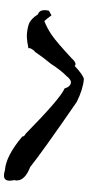

<svg xmlns="http://www.w3.org/2000/svg" viewBox="242 -820 442 966"><g transform="rotate(90 463.0 -337.0)"><path d="M863 -136Q852 -136 835 -141Q765 -146 667 -228V-229Q667 -238 653 -245Q474 -421 425 -441Q416 -472 393 -473Q379 -472 362 -450Q334 -423 301 -372Q267 -331 243 -295Q240 -290 239 -290L238 -291Q222 -272 222 -263L223 -259Q189 -252 165 -251Q135 -251 106 -259.5Q77 -268 52 -307Q31 -314 31 -341Q31 -350 34 -362L57 -375Q74 -352 86 -339Q122 -353 157 -377Q192 -401 275 -478Q291 -496 302 -496Q307 -496 312 -492Q357 -534 377 -538Q429 -534 493 -502Q751 -324 820 -268Q888 -242 888 -200Q888 -194 886 -190Q889 -175 889 -164Q889 -136 863 -136Z"/></g></svg>

Font: Xiangcui Kesong Xiangcui Kesong
Style: Regular
Weight: 400
Version: Version 1.501;March 28, 2024;FontCreator 14.0.0.2814 64-bit